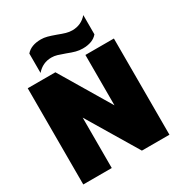

<svg xmlns="http://www.w3.org/2000/svg" viewBox="-211 -1066 1128 1208"><g transform="rotate(-30 353.0 -462.0)"><path d="M158 -883Q193 -924 265 -924Q287 -924 309.5 -918Q332 -912 368 -899Q399 -887 421.5 -880.5Q444 -874 466 -874Q531 -874 573 -923V-783Q539 -742 466 -742Q441 -742 416.5 -748.5Q392 -755 359 -768Q326 -780 306 -786Q286 -792 265 -792Q201 -792 158 -742ZM40 -699H241L459 -333V-699H666V0H466L247 -366V0H40Z"/></g></svg>

Font: Prompt ExtraBold
Style: Regular
Weight: 800
Designer: Katatrad Team
Foundry: CadsonDemak
Version: Version 1.000